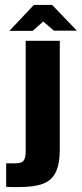

<svg xmlns="http://www.w3.org/2000/svg" viewBox="-20 -756 331 777"><path d="M57 1Q48 1 31 1Q14 1 5 0V-95H35Q65 -94 74.5 -104.5Q84 -115 84 -145V-591H222V-153Q222 -93 205.5 -59Q189 -25 153 -12Q117 1 57 1ZM18 -631 117 -736H191L291 -632H198L155 -669L112 -631Z"/></svg>

Font: Alumni Sans ExtraBold
Style: Regular
Weight: 800
Designer: Robert E. Leuschke
Foundry: Robert E. Leuschke
Version: Version 1.018